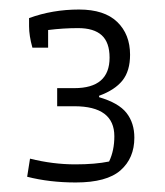

<svg xmlns="http://www.w3.org/2000/svg" viewBox="-20 -713 347 403"><path d="M37 -342 43 -380Q91 -368 138 -368Q180 -368 209 -374Q220 -397 220 -427Q220 -490 136 -490H100V-528H136Q210 -528 210 -592Q210 -624 193.5 -639Q177 -654 144 -654Q113 -654 81 -650V-613H48Q41 -638 41 -658V-675Q90 -693 146 -693Q199 -693 226 -667Q253 -641 253 -598Q253 -564 237 -544Q221 -524 188 -512V-509Q229 -497 245.5 -476Q262 -455 262 -424Q262 -381 233 -355.5Q204 -330 139 -330Q84 -330 37 -342Z"/></svg>

Font: Athiti Light
Style: Regular
Weight: 300
Designer: CadsonDemak Team
Foundry: CadsonDemak
Version: Version 1.032